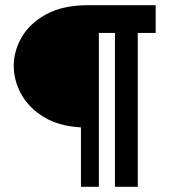

<svg xmlns="http://www.w3.org/2000/svg" viewBox="-20 -720 665 740"><path d="M292 0V-229Q206 -234 148.5 -269.2Q91 -304.5 62 -357Q33 -409.5 33 -466Q33 -524.5 64.5 -578Q96 -631.5 159.8 -665.8Q223.5 -700 320 -700H580V-593H511V0H423V-593H361V0Z"/></svg>

Font: Cabin Resolve
Style: Bold-Resolve
Weight: 700
Designer: Pablo Impallari
Foundry: Pablo Impallari. http://www.impallari.com Igino Marini. http://www.ikern.com
Version: Version 3.001